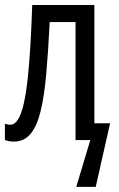

<svg xmlns="http://www.w3.org/2000/svg" viewBox="-20 -556 473 762"><path d="M354.5 -66.9H417L359.9 185.5H282.7L338.4 0H279.8V-468.3H177.2Q171.4 -349.1 163.3 -260Q155.3 -170.9 140.4 -111.8Q125.5 -52.7 100.1 -23.4Q74.7 5.9 35.2 5.9Q25.4 5.9 16.6 4.4Q7.8 2.9 -0.5 -0.5V-65.4Q3.4 -63.5 9 -62.3Q14.6 -61 21 -61Q38.6 -61 51.8 -82.3Q64.9 -103.5 74.2 -144.3Q83.5 -185.1 89.8 -243.2Q96.2 -301.3 100.6 -375Q105 -448.7 107.9 -536.1H354.5Z"/></svg>

Font: Open Sans Condensed
Style: Regular
Weight: 400
Width: 3
Designer: Monotype Design Team
Foundry: Monotype Imaging Inc.
Version: Version 3.000